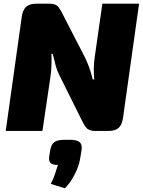

<svg xmlns="http://www.w3.org/2000/svg" viewBox="-20 -710 774 1041"><path d="M734 -690 647 -71Q642 -34 623.5 -17Q605 0 568 0H496Q462 0 447.5 -18Q433 -36 419 -67L301 -304Q289 -328 281 -357.5Q273 -387 266 -418H259Q260 -386 259 -354.5Q258 -323 253 -290L210 0H11L98 -619Q103 -656 121.5 -673Q140 -690 177 -690H249Q283 -690 297 -671.5Q311 -653 325 -623L441 -398Q453 -373 463.5 -344.5Q474 -316 483 -279H491Q488 -313 488.5 -340Q489 -367 493 -396L535 -690ZM361 48Q397 48 412 61Q427 74 422 105L414 153Q407 193 384 237.5Q361 282 332 311L255 287Q269 262 277.5 235.5Q286 209 294 184Q264 185 253.5 173Q243 161 247 136L253 101Q259 70 276.5 59Q294 48 329 48Z"/></svg>

Font: Exo 2 Black
Style: Italic
Weight: 900
Italic angle: -8°
Designer: Natanael Gama
Foundry: Natanael Gama
Version: Version 2.010